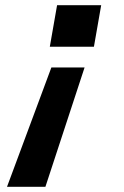

<svg xmlns="http://www.w3.org/2000/svg" viewBox="-20 -546 479 740"><path d="M7 174H155L306 -286H178ZM172 -366H342L370 -526H200Z"/></svg>

Font: Uncut Sans
Style: Bold Italic
Weight: 700
Italic angle: -10°
Designer: Kasper Nordkvist
Foundry: Uncut Type
Version: Version 1.111;FEAKit 1.0